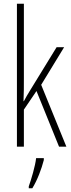

<svg xmlns="http://www.w3.org/2000/svg" viewBox="-20 -780 379 1021"><path d="M107 -365V-760H70V0H107V-197L174 -296L294 0H333L199 -329L321 -529H281L138 -296C126 -277 119 -264 107 -242H105C107 -285 107 -321 107 -365ZM213 71V61H172C168 101 146 175 133 211V221H152C179 177 201 118 213 71Z"/></svg>

Font: Noto Sans Thai ExtCond ExtLt
Style: Regular
Weight: 200
Width: 2
Designer: Monotype Design Team
Foundry: Monotype Imaging Inc.
Version: Version 2.002